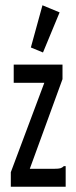

<svg xmlns="http://www.w3.org/2000/svg" viewBox="-20 -708 290 728"><path d="M21 -55 148 -394H32V-463H217V-408L93 -68H185Q202 -68 209 -70Q216 -72 222 -78H229V0H21ZM143 -509 97 -528 141 -688 206 -661Z"/></svg>

Font: Inconsolata UltraCondensed SemiBold
Style: Regular
Weight: 600
Width: 1
Monospace: yes
Designer: Raph Levien, Cyreal, Brenton Simpson
Foundry: Raph Levien, Cyreal, Google
Version: Version 3.001; ttfautohint (v1.8.2.53-6de2)